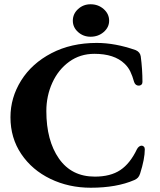

<svg xmlns="http://www.w3.org/2000/svg" viewBox="-20 -865 749 899"><path d="M29 0ZM29 -316Q29 -408 79 -488Q129 -568 221 -616Q313 -664 433 -664Q520 -664 616 -630Q636 -621 639 -601Q647 -541 647 -481Q647 -473 642 -468.5Q637 -464 630 -464Q614 -464 608 -481Q600 -510 590 -530.5Q580 -551 563 -567Q515 -613 422 -613Q355 -613 304 -576Q253 -539 225 -477.5Q197 -416 197 -345Q197 -207 256 -122.5Q315 -38 424 -38Q497 -38 543 -68.5Q589 -99 621 -166Q625 -174 631 -178.5Q637 -183 643 -183Q649 -183 653.5 -178.5Q658 -174 658 -166Q658 -121 636 -52Q632 -40 626 -33.5Q620 -27 609 -22Q526 14 405 14Q302 14 216 -27.5Q130 -69 79.5 -144Q29 -219 29 -316ZM321 -768Q321 -800 345.5 -822.5Q370 -845 404 -845Q440 -845 465.5 -822.5Q491 -800 491 -768Q491 -737 465.5 -715Q440 -693 404 -693Q370 -693 345.5 -715Q321 -737 321 -768Z"/></svg>

Font: EB Garamond
Style: Bold
Weight: 700
Designer: Georg Duffner and Octavio Pardo
Foundry: Georg Duffner
Version: Version 1.000; ttfautohint (v1.6)